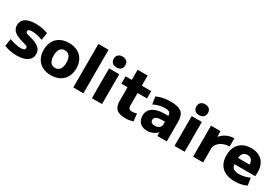

<svg xmlns="http://www.w3.org/2000/svg" viewBox="62 -1763 4033 2789"><g transform="rotate(30 2078.5 -368.5)"><path d="M247 10Q189 10 133.5 -0.5Q78 -11 34 -31L53 -154Q104 -134 153.5 -123.5Q203 -113 245 -113Q282 -113 298 -123Q314 -133 314 -154Q314 -166 308 -174Q302 -182 286.5 -188Q271 -194 241 -201Q167 -219 121 -243Q75 -267 53 -299.5Q31 -332 31 -376Q31 -452 90 -491Q149 -530 263 -530Q316 -530 366 -521Q416 -512 467 -492L448 -369Q399 -388 354 -397.5Q309 -407 269 -407Q234 -407 217.5 -398.5Q201 -390 201 -371Q201 -360 208 -351.5Q215 -343 231 -337Q247 -331 274 -324Q328 -312 368 -295Q408 -278 433.5 -257Q459 -236 471.5 -209Q484 -182 484 -150Q484 -74 421.5 -32Q359 10 247 10Z M819 10Q735 10 673.5 -23Q612 -56 579 -116.5Q546 -177 546 -260Q546 -343 579 -403.5Q612 -464 673.5 -497Q735 -530 819 -530Q903 -530 964.5 -497Q1026 -464 1059.5 -403.5Q1093 -343 1093 -260Q1093 -177 1059.5 -116.5Q1026 -56 964.5 -23Q903 10 819 10ZM819 -113Q871 -113 898.5 -150.5Q926 -188 926 -260Q926 -332 898.5 -369.5Q871 -407 819 -407Q767 -407 740 -369.5Q713 -332 713 -260Q713 -188 740 -150.5Q767 -113 819 -113Z M1192 0V-730H1362V0Z M1504 0V-500H1674V0ZM1589 -565Q1543 -565 1517.5 -589.5Q1492 -614 1492 -656Q1492 -698 1517.5 -722.5Q1543 -747 1589 -747Q1635 -747 1660.5 -722.5Q1686 -698 1686 -656Q1686 -614 1660.5 -589.5Q1635 -565 1589 -565Z M2069 10Q1966 10 1919.5 -32Q1873 -74 1873 -167V-397H1769V-520H1873V-690H2041V-520H2199V-397H2041V-192Q2041 -153 2056 -137.5Q2071 -122 2107 -122Q2125 -122 2144.5 -125.5Q2164 -129 2182 -136L2197 -10Q2162 0 2132.5 5Q2103 10 2069 10Z M2430 10Q2355 10 2311 -33Q2267 -76 2267 -149Q2267 -237 2336.5 -285Q2406 -333 2533 -333H2594Q2594 -374 2572.5 -390.5Q2551 -407 2498 -407Q2450 -407 2402.5 -395Q2355 -383 2308 -359L2289 -483Q2342 -507 2397.5 -518.5Q2453 -530 2521 -530Q2609 -530 2661.5 -510.5Q2714 -491 2737 -446.5Q2760 -402 2760 -329V0H2602L2600 -60H2598Q2570 -28 2524.5 -9Q2479 10 2430 10ZM2493 -109Q2522 -109 2545 -119Q2568 -129 2581 -146.5Q2594 -164 2594 -186V-235H2558Q2488 -235 2454 -218.5Q2420 -202 2420 -166Q2420 -139 2439 -124Q2458 -109 2493 -109Z M2890 0V-500H3060V0ZM2975 -565Q2929 -565 2903.5 -589.5Q2878 -614 2878 -656Q2878 -698 2903.5 -722.5Q2929 -747 2975 -747Q3021 -747 3046.5 -722.5Q3072 -698 3072 -656Q3072 -614 3046.5 -589.5Q3021 -565 2975 -565Z M3202 0V-520H3362L3363 -427H3365Q3394 -460 3429 -483.5Q3464 -507 3504.5 -518.5Q3545 -530 3588 -530V-392Q3528 -392 3478.5 -370Q3429 -348 3399.5 -311.5Q3370 -275 3370 -230V0Z M3901 10Q3762 10 3686.5 -60Q3611 -130 3611 -260Q3611 -386 3681.5 -458Q3752 -530 3875 -530Q3995 -530 4061.5 -461.5Q4128 -393 4128 -270Q4128 -253 4127 -233Q4126 -213 4124 -205H3704V-310H3994L3973 -278Q3973 -350 3949 -383.5Q3925 -417 3875 -417Q3825 -417 3799.5 -382.5Q3774 -348 3774 -277V-227Q3774 -169 3805.5 -141Q3837 -113 3903 -113Q3948 -113 3996 -124.5Q4044 -136 4080 -154L4099 -32Q4062 -13 4010 -1.5Q3958 10 3901 10Z"/></g></svg>

Font: M PLUS 2 ExtraBold
Style: Regular
Weight: 800
Version: Version 1.001